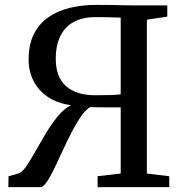

<svg xmlns="http://www.w3.org/2000/svg" viewBox="-20 -765 754 785"><path d="M14 0 15 -44.5 54 -55.5Q69 -58.5 86.2 -83.5Q103.5 -108.5 123.8 -144.5Q144 -180.5 167 -219Q190 -257.5 215.8 -289Q241.5 -320.5 270.5 -335Q214 -342.5 175.2 -369Q136.5 -395.5 116.8 -434.8Q97 -474 97 -521Q97 -582 118 -624.8Q139 -667.5 177 -694Q215 -720.5 265 -732.8Q315 -745 373 -745Q400.5 -745 423.8 -744.8Q447 -744.5 470 -743.8Q493 -743 519 -743H664V-697L580.5 -684.5V-55.5L672 -44.5V0H379V-44.5L473.5 -55.5V-326Q441 -326 409.8 -326Q378.5 -326 348 -327Q328.5 -315 309.2 -286.5Q290 -258 271.2 -221.2Q252.5 -184.5 234.8 -145.8Q217 -107 201 -74Q185 -41 170.8 -20.5Q156.5 0 145.5 0ZM371 -375.5Q408.5 -375.5 434.5 -376.5Q460.5 -377.5 473.5 -379.5V-693Q456.5 -693.5 439 -694Q421.5 -694.5 404.5 -694.8Q387.5 -695 370 -695Q319 -695 282.5 -675.8Q246 -656.5 227 -618.2Q208 -580 208 -524.5Q208 -450 250 -412.8Q292 -375.5 371 -375.5Z"/></svg>

Font: Merriweather 36pt
Style: Regular
Weight: 400
Designer: Eben Sorkin
Foundry: Eben Sorkin
Version: Version 2.100